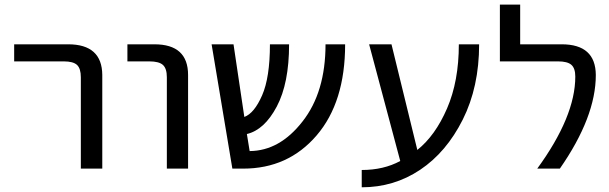

<svg xmlns="http://www.w3.org/2000/svg" viewBox="-20 -712 2579 813"><path d="M40 -452.1V-524.4H268.6Q412.1 -524.4 413.1 -394.5V2H322.3V-384.8Q322.3 -421.9 306.2 -437Q290 -452.1 250 -452.1Z M519.5 -452.1V-524.4H633.8Q776.4 -524.4 776.4 -394.5V2H686.5V-384.8Q686.5 -421.9 669.9 -437Q653.3 -452.1 612.3 -452.1Z M1441.4 -524.4Q1441.4 -279.3 1320.8 -138.7Q1200.2 2 1009.8 2H963.9L876 -524.4H968.8L1014.6 -216.8Q1056.6 -232.4 1089.8 -308.1Q1123 -383.8 1123 -524.4H1204.1Q1204.1 -359.4 1151.9 -260.7Q1099.6 -162.1 1025.4 -144.5L1037.1 -72.3Q1164.1 -73.2 1260.7 -197.3Q1358.4 -321.3 1358.4 -524.4Z M1747.1 -77.1Q1823.2 -137.7 1873 -252.9Q1922.9 -368.2 1922.9 -524.4H2008.8Q2008.8 -343.8 1939.5 -205.6Q1870.1 -67.4 1759.3 6.8Q1648.4 81.1 1511.7 81.1V7.8Q1604.5 7.8 1674.8 -30.3L1543 -524.4H1637.7Z M2358.4 -524.4Q2502 -524.4 2502.9 -394.5Q2502.9 -216.8 2350.6 2H2254.9Q2416 -218.8 2416 -387.7Q2416 -422.9 2399.4 -437.5Q2382.8 -452.1 2342.8 -452.1H2096.7V-692.4H2182.6V-524.4Z"/></svg>

Font: irohakakuC Regular
Style: Regular
Weight: 400
Designer: [Source Han Sans]
Ryoko NISHIZUKA Ë•øÂ°öÊ∂ºÂ≠ê (kana & ideographs); Paul D. Hunt (Latin, Greek & Cyrillic); Wenlong ZHAN
Version: Version 1.001.20160904